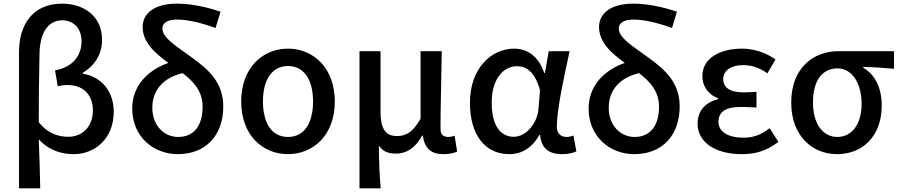

<svg xmlns="http://www.w3.org/2000/svg" viewBox="-20 -830 4923 1050"><path d="M84 200H200C198 110 196 24 192 -68C249 -6 318 13 384 13C494 13 602 -67 602 -219C602 -331 534 -411 433 -427V-432C500 -473 538 -534 538 -613C538 -747 432 -810 320 -810C159 -810 84 -696 84 -544ZM354 -82C302 -82 242 -98 192 -162C192 -286 193 -408 196 -532C197 -651 243 -719 321 -719C376 -719 426 -681 426 -604C426 -534 387 -465 281 -445L296 -358C313 -363 331 -365 349 -365C442 -365 488 -305 488 -226C488 -134 427 -82 354 -82Z M952 13C1108 13 1201 -92 1201 -248C1201 -375 1126 -446 1030 -515C943 -579 868 -622 868 -675C868 -701 892 -723 946 -723C1001 -723 1070 -709 1159 -677L1186 -766C1100 -795 1019 -810 947 -810C818 -810 760 -752 760 -683C760 -598 828 -539 901 -486C792 -448 703 -364 703 -237C703 -80 822 13 952 13ZM813 -240C813 -340 876 -406 979 -430C1040 -383 1088 -330 1088 -247C1088 -143 1041 -81 954 -81C880 -81 813 -141 813 -240Z M1555 13C1693 13 1811 -91 1811 -275C1811 -459 1693 -564 1555 -564C1416 -564 1299 -459 1299 -275C1299 -91 1416 13 1555 13ZM1555 -81C1466 -81 1418 -157 1418 -275C1418 -392 1466 -469 1555 -469C1644 -469 1692 -392 1692 -275C1692 -157 1644 -81 1555 -81Z M1946 200H2062C2055 117 2053 66 2052 -34C2076 2 2108 10 2147 10C2203 10 2253 -22 2289 -89H2292C2302 -19 2337 13 2404 13C2440 13 2461 7 2480 -1L2466 -88C2453 -83 2441 -81 2432 -81C2405 -81 2389 -93 2389 -126C2389 -246 2394 -408 2396 -550H2280V-181C2236 -103 2197 -86 2151 -86C2087 -86 2061 -128 2061 -218V-550H1946Z M2765 13C2834 13 2890 -22 2930 -92H2934C2939 -18 2984 13 3053 13C3089 13 3115 6 3132 -2L3116 -89C3104 -84 3091 -81 3079 -81C3048 -81 3025 -99 3025 -136C3025 -231 3065 -411 3095 -550H2981L2960 -431H2956C2924 -527 2859 -564 2792 -564C2665 -564 2550 -454 2550 -268C2550 -87 2637 13 2765 13ZM2790 -82C2714 -82 2669 -147 2669 -269C2669 -403 2737 -468 2807 -468C2856 -468 2905 -440 2933 -337L2925 -236C2918 -152 2855 -82 2790 -82Z M3448 13C3604 13 3697 -92 3697 -248C3697 -375 3622 -446 3526 -515C3439 -579 3364 -622 3364 -675C3364 -701 3388 -723 3442 -723C3497 -723 3566 -709 3655 -677L3682 -766C3596 -795 3515 -810 3443 -810C3314 -810 3256 -752 3256 -683C3256 -598 3324 -539 3397 -486C3288 -448 3199 -364 3199 -237C3199 -80 3318 13 3448 13ZM3309 -240C3309 -340 3372 -406 3475 -430C3536 -383 3584 -330 3584 -247C3584 -143 3537 -81 3450 -81C3376 -81 3309 -141 3309 -240Z M4035 13C4110 13 4169 -3 4237 -54L4189 -129C4140 -90 4094 -77 4047 -77C3960 -77 3909 -110 3909 -164C3909 -218 3949 -245 4028 -245C4056 -245 4085 -244 4117 -242V-328C4090 -326 4067 -325 4045 -325C3969 -325 3935 -353 3935 -398C3935 -447 3982 -474 4044 -474C4092 -474 4136 -458 4177 -429L4221 -505C4169 -541 4105 -564 4039 -564C3923 -564 3821 -516 3821 -413C3821 -363 3850 -313 3907 -293V-288C3844 -271 3795 -231 3795 -153C3795 -48 3898 13 4035 13Z M4558 13C4697 13 4802 -85 4802 -253C4802 -350 4765 -423 4701 -459V-464C4761 -463 4808 -459 4869 -454V-550H4564C4431 -550 4307 -461 4307 -269C4307 -87 4422 13 4558 13ZM4559 -81C4481 -81 4426 -152 4426 -269C4426 -397 4482 -456 4560 -456C4645 -456 4692 -366 4692 -263C4692 -150 4638 -81 4559 -81Z"/></svg>

Font: DAIFUKU Sans JP Medium
Style: Regular
Weight: 500
Designer: Original font ‘Source Han Sans JP’ : Ryoko NISHIZUKA  (kana, bopomofo & ideographs); Paul D. Hunt (Latin, Greek & Cyrill
Foundry: Daifuku
Version: Version 1.000